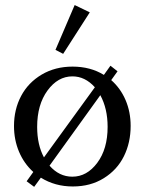

<svg xmlns="http://www.w3.org/2000/svg" viewBox="-20 -723 570 757"><path d="M229 -510.7 198.7 -526.4 274.4 -703.1 334 -674.3ZM114.7 13.7 85 -8.3 111.3 -44.9Q74.7 -78.1 54.9 -125Q35.2 -171.9 35.2 -226.1Q35.2 -291.5 63.2 -344.5Q91.3 -397.5 144.5 -429Q197.8 -460.4 266.1 -460.4Q336.4 -460.4 389.6 -427.7L415.5 -463.9L443.4 -441.9L418.5 -407.2Q455.1 -375 475.1 -328.4Q495.1 -281.7 495.1 -226.6Q495.1 -160.6 468.5 -106.9Q441.9 -53.2 389.4 -20.5Q336.9 12.2 267.1 12.2Q196.8 12.2 141.1 -22.5ZM126.5 -222.7Q126.5 -152.3 153.3 -102.5L354 -378.9Q315.4 -421.9 265.6 -421.9Q208 -421.9 167.2 -366Q126.5 -310.1 126.5 -222.7ZM265.1 -26.4Q322.8 -26.4 363.5 -81.1Q404.3 -135.7 404.3 -222.7Q404.3 -294.9 375.5 -347.7L175.3 -69.8Q213.4 -26.4 265.1 -26.4Z"/></svg>

Font: Elstob 8pt
Style: Regular
Weight: 400
Designer: Peter S. Baker
Version: Version 1.015